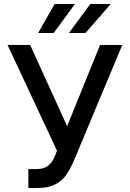

<svg xmlns="http://www.w3.org/2000/svg" viewBox="-20 -932 650 962"><path d="M122.1 -85H164.1Q201.2 -85 222.2 -102.5Q243.2 -120.1 255.9 -151.4L265.6 -176.8L17.6 -707H130.9L316.4 -299.8L481.4 -707H592.8L348.6 -123Q329.6 -80.6 309.8 -53Q290 -25.4 256.1 -7.8Q222.2 9.8 169.9 9.8H122.1ZM432.6 -912.1H535.2L408.2 -766.6H325.2ZM253.9 -912.1H355.5L249 -766.6H170.9Z"/></svg>

Font: Pretendard Medium
Style: Regular
Weight: 500
Designer: Base glyphs from Inter by Rasmus Andersson; Hangeul glyphs from Noto Sans CJK(Source Han Sans) by Jang Soo-young and Kan
Foundry: Kil Hyung-jin
Version: Version 1.309